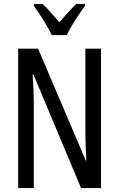

<svg xmlns="http://www.w3.org/2000/svg" viewBox="-20 -963 609 983"><path d="M245 -783H322C343 -829 385 -892 415 -933V-943H370C336 -908 318 -889 284 -849C254 -883 223 -920 198 -943H153V-933C188 -886 224 -827 245 -783ZM497 0V-714H417V-286C417 -248 419 -200 422 -141H419L175 -714H73V0H153V-438C153 -479 151 -527 147 -582H151L395 0Z"/></svg>

Font: Noto Sans Gujarati ExtraCondensed
Style: Regular
Weight: 400
Width: 2
Designer: Jelle Bosma - Monotype Design Team, Universal Thirst
Foundry: Monotype Imaging Inc.
Version: Version 2.106